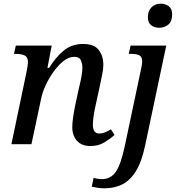

<svg xmlns="http://www.w3.org/2000/svg" viewBox="-20 -784 963 1044"><path d="M472 10Q424 10 398.5 -18.5Q373 -47 373 -92Q373 -136 391 -221L408 -300Q411 -313 416 -334Q421 -355 424.5 -377Q428 -399 428 -417Q428 -436 420 -455.5Q412 -475 384 -475Q354 -475 325 -452Q296 -429 270.5 -393Q245 -357 227.5 -318.5Q210 -280 204 -249L151 0H42L126 -401Q129 -415 130.5 -428Q132 -441 132 -447Q132 -474 114 -482.5Q96 -491 67 -491H56L66 -536H261L238 -415H247Q288 -480 331 -512.5Q374 -545 431 -545Q493 -545 517.5 -511.5Q542 -478 542 -433Q542 -408 535.5 -378Q529 -348 524 -322L499 -207Q493 -180 489 -153.5Q485 -127 485 -105Q485 -58 520 -58Q548 -58 583 -81L603 -50Q579 -29 547 -9.5Q515 10 472 10ZM846 -633Q819 -633 801.5 -647Q784 -661 784 -690Q784 -725 804 -744.5Q824 -764 853 -764Q880 -764 898 -750Q916 -736 916 -706Q916 -667 895 -650Q874 -633 846 -633ZM548 240Q529 240 510.5 237Q492 234 479 231L489 183Q497 186 510 188Q523 190 534 190Q583 190 610.5 149Q638 108 659 8L749 -418Q753 -438 753 -449Q753 -475 738 -483Q723 -491 695 -491H680L690 -536H884L769 8Q750 97 718.5 147.5Q687 198 644 219Q601 240 548 240Z"/></svg>

Font: Noto Serif Medium
Style: Italic
Weight: 500
Italic angle: -12°
Designer: Monotype Design Team
Foundry: Monotype Imaging Inc.
Version: Version 2.014; ttfautohint (v1.8.4.7-5d5b)